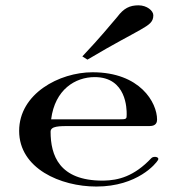

<svg xmlns="http://www.w3.org/2000/svg" viewBox="-20 -678 653 707"><path d="M168.3 -238.6C182.2 -348.5 257.4 -394.1 328.7 -394.1C446.5 -394.1 446.5 -275.2 446.5 -257.4C446.5 -239.6 446.5 -238.6 418.8 -238.6ZM334.7 8.9C487.1 8.9 555.4 -77.2 561.4 -88.1C569.3 -101 545.5 -104 537.6 -96C473.3 -27.7 414.9 -13.9 361.4 -12.9H357.4C198 -12.9 166.3 -105.9 166.3 -193.1C166.3 -213.9 198 -213.9 239.6 -213.9H531.7C555.4 -213.9 558.4 -228.7 558.4 -237.6C558.4 -300 496 -411.9 320.8 -411.9C198 -411.9 50.5 -332.7 50.5 -196C50.5 -57.4 203 8.9 334.7 8.9ZM302 -458.4C406.9 -520.8 457.4 -545.5 497 -568.3C529.7 -587.1 544.6 -597 544.6 -621.8C544.6 -638.6 520.8 -658.4 490.1 -658.4C457.4 -658.4 435.6 -647.5 411.9 -615.8C382.2 -581.2 350.5 -541.6 283.2 -470.3Z"/></svg>

Font: Biblismive
Style: Regular
Weight: 400
Designer: Susan Drake
Foundry: Susan Drake
Version: Version 1.0; ttfautohint (v1.8.4.7-5d5b)